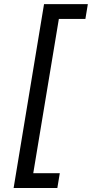

<svg xmlns="http://www.w3.org/2000/svg" viewBox="-20 -780 454 948"><path d="M47.2 148.4H263.1L275.2 75.3H144.2L270.6 -686.4H401.6L413.7 -759.6H197.4Z"/></svg>

Font: Margiela Sans Text
Style: Italic
Weight: 400
Italic angle: -9.39999°
Designer: Stefan Endress, Andreas Faust
Version: Version 1.100;FEAKit 1.0